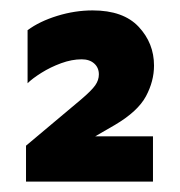

<svg xmlns="http://www.w3.org/2000/svg" viewBox="-20 -670 346 369"><path d="M30 -321V-390L136 -479Q156 -496 163 -506Q170 -516 170 -527Q170 -540 161 -548Q152 -556 137 -556Q118 -556 97.5 -548.5Q77 -541 59.5 -530Q42 -519 33 -510V-612Q56 -629 90 -639.5Q124 -650 158 -650Q217 -650 246.5 -618.5Q276 -587 276 -544Q276 -514 260.5 -485Q245 -456 201 -430L163 -408H274V-321Z"/></svg>

Font: Roundo Variable
Style: Regular
Weight: 200
Designer: Shiva Nallaperumal
Foundry: Indian Type Foundry
Version: Version 2.000